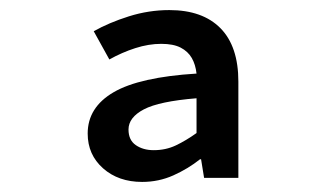

<svg xmlns="http://www.w3.org/2000/svg" viewBox="-20 -738 640 381"><path d="M262 -377Q215 -377 184.5 -404Q154 -431 154 -473Q154 -525 205.5 -555Q257 -585 370 -592Q368 -610 360.5 -623Q353 -636 338.5 -643.5Q324 -651 300 -651Q275 -651 248.5 -642.5Q222 -634 197 -620L166 -676Q196 -693 235.5 -705.5Q275 -718 316 -718Q382 -718 417.5 -682Q453 -646 453 -576V-385H385L379 -422H377Q353 -403 324 -390Q295 -377 262 -377ZM285 -440Q309 -440 329 -449.5Q349 -459 370 -474V-543Q296 -537 265.5 -521Q235 -505 235 -481Q235 -460 249.5 -450Q264 -440 285 -440Z"/></svg>

Font: Source Code Pro ExtraLight SemiBold
Style: Regular
Weight: 600
Monospace: yes
Version: Version 1.018;hotconv 1.0.116;makeotfexe 2.5.65601